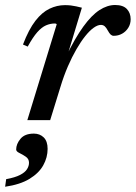

<svg xmlns="http://www.w3.org/2000/svg" viewBox="-64 -468 529 748"><path d="M157 -373.5Q156 -375 154.2 -375.8Q152.5 -376.5 149.5 -376.5Q132 -376.5 115.2 -369.2Q98.5 -362 81.2 -342.5Q64 -323 44 -286.5L25.5 -294.5Q48 -353.5 73.8 -386.8Q99.5 -420 128.8 -434Q158 -448 189 -448Q201 -448 211.8 -446.8Q222.5 -445.5 233 -443.2Q243.5 -441 255 -438L196.5 -245L193.5 -248Q228.5 -320 260.5 -364.2Q292.5 -408.5 323.2 -428.5Q354 -448.5 384.5 -448.5Q415.5 -448.5 430.2 -433Q445 -417.5 445 -393Q445 -374.5 435.8 -359.8Q426.5 -345 411.8 -336.8Q397 -328.5 379 -328.5Q372.5 -328.5 367.2 -333.2Q362 -338 356 -349Q350 -360.5 343.8 -365.8Q337.5 -371 329 -371Q316.5 -371 300.8 -359.8Q285 -348.5 268 -327.2Q251 -306 233.8 -276.2Q216.5 -246.5 200.5 -209.5Q184.5 -172.5 171.5 -129.5L131.5 0H42.5ZM-1 114.5Q-1 93 15.8 72.8Q32.5 52.5 68 52.5Q91 52.5 106.2 67.2Q121.5 82 121.5 112Q121.5 145.5 104.5 176Q87.5 206.5 51 228.8Q14.5 251 -44 259.5L-40 230Q-5 223.5 14.2 213.5Q33.5 203.5 41.2 191.2Q49 179 49 166Q49 151 36.5 142.5Q24 134 11.5 128Q-1 122 -1 114.5Z"/></svg>

Font: Newsreader 24pt Medium
Style: Italic
Weight: 500
Italic angle: -17°
Designer: Hugues Gentile
Foundry: Production Type
Version: Version 1.003